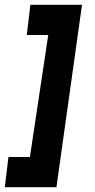

<svg xmlns="http://www.w3.org/2000/svg" viewBox="-48 -720 392 796"><path d="M-28 56 -13 -69H76L152 -575H63L78 -700H292L186 56Z"/></svg>

Font: Urbanist
Style: Bold Italic
Weight: 700
Italic angle: -8°
Designer: Corey Hu
Foundry: Corey Hu
Version: Version 1.330; ttfautohint (v1.8.4.7-5d5b)